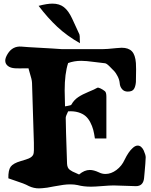

<svg xmlns="http://www.w3.org/2000/svg" viewBox="-20 -1038 830 1054"><path d="M191.9 -1005.9Q242.2 -939.5 295.2 -890.1Q348.1 -840.8 418.9 -800.8Q418 -810.1 418 -821Q418 -832 417.7 -838.4Q417.5 -844.7 416 -849.1Q409.7 -863.3 396 -892.6Q382.3 -921.9 376 -936Q356 -979 331.1 -998.5Q306.2 -1018.1 268.1 -1018.1Q238.3 -1018.1 191.9 -1005.9ZM25.9 -59.1Q38.6 -54.2 63.5 -46.1Q88.4 -38.1 106.2 -31.2Q124 -24.4 139.2 -16.1Q165.5 -3.9 193.8 -3.9Q208.5 -3.9 238.8 -7.8Q247.1 -9.3 277.3 -14.9Q307.6 -20.5 327.4 -23.2Q347.2 -25.9 365.2 -25.9Q388.2 -25.9 405.8 -22Q438 -13.2 480 -13.2Q500.5 -13.2 541.7 -16.6Q583 -20 604 -20Q624.5 -20 664.8 -18.1Q705.1 -16.1 726.1 -16.1Q766.6 -16.1 771 -61Q772 -73.7 774.2 -96.7Q776.4 -119.6 777.8 -138.4Q779.3 -157.2 779.8 -174.8Q779.8 -187 769 -211.9Q755.9 -238.8 735.8 -238.8Q721.7 -238.8 707 -224.1Q685.5 -205.1 664.1 -161.1Q648.4 -126.5 619.1 -104.7Q589.8 -83 559.1 -83Q540 -83 522.9 -91.8Q494.6 -105 473.1 -105Q443.4 -105 414.1 -80.1Q407.7 -83.5 396.5 -88.1Q385.3 -92.8 378.4 -96.2Q371.6 -99.6 363.8 -105.2Q356 -110.8 352.3 -119.4Q348.6 -127.9 348.1 -139.2Q340.8 -349.1 340.8 -391.1Q340.8 -400.4 354 -426.8Q385.7 -428.7 409.9 -421.4Q434.1 -414.1 449.2 -401.1Q464.4 -388.2 475.3 -367.2Q486.3 -346.2 491.7 -325.7Q497.1 -305.2 501 -277.8H564V-431.2V-506.8Q564 -530.3 556.2 -537.1Q545.4 -545.9 532.5 -552.2Q519.5 -558.6 514.2 -556.2Q499.5 -547.4 465.8 -533.7Q432.1 -520 408.9 -504.4Q385.7 -488.8 372.1 -463.9Q370.6 -461.4 366.2 -460Q361.8 -458.5 352.1 -456.8Q342.3 -455.1 336.9 -454.1Q335 -513.7 335 -541Q335 -634.3 354 -691.9Q387.2 -704.1 425.8 -704.1Q451.2 -704.1 495.8 -698Q540.5 -691.9 555.2 -690.9Q564 -690.9 581.1 -673.8Q600.6 -654.3 608.2 -646.2Q615.7 -638.2 625.5 -619.6Q635.3 -601.1 637.2 -581.1Q638.2 -563 649.7 -549.1Q661.1 -535.2 681.2 -535.2Q706.1 -535.2 715.1 -549.1Q724.1 -563 726.1 -587.9Q726.1 -600.1 726.6 -623Q727.1 -646 727.1 -657.2Q727.1 -680.7 726.1 -691.9Q722.7 -736.8 704.1 -756.3Q685.5 -775.9 647.9 -775.9Q638.7 -775.9 619.1 -773.9Q565.4 -768.1 540 -768.1H321.8L264.2 -772Q243.2 -773.4 186.3 -776.4Q129.4 -779.3 98.1 -782.2Q48.8 -786.1 22 -742.2Q8.8 -720.7 8.8 -705.1Q8.8 -687.5 23.2 -676Q37.6 -664.6 63 -663.1Q73.7 -662.6 85.4 -662.6Q97.2 -662.6 112.3 -662.8Q127.4 -663.1 136.2 -663.1Q138.7 -652.8 144 -635.5Q149.4 -618.2 152.3 -606Q155.3 -593.8 155.8 -583Q157.7 -527.8 160.9 -418.5Q164.1 -309.1 166 -254.9Q167.5 -204.1 163.6 -191.9Q158.2 -176.8 137.7 -168Q126.5 -163.1 94.2 -153.8Q52.2 -141.6 38.6 -122.8Q24.9 -104 25.9 -59.1Z"/></svg>

Font: Sonetni venez
Style: Regular
Weight: 400
Designer: Alja Herlah
Foundry: Type Salon
Version: Version 1.000;hotconv 1.0.109;makeotfexe 2.5.65596